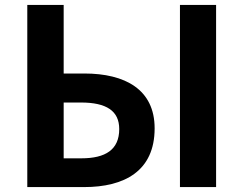

<svg xmlns="http://www.w3.org/2000/svg" viewBox="-20 -761 991 781"><path d="M91 0H322C486 0 609 -65 609 -239C609 -397 489 -462 323 -462H239V-741H91ZM239 -117V-344H309C413 -344 465 -310 465 -236C465 -152 409 -117 311 -117ZM712 0H859V-741H712Z"/></svg>

Font: Noto Sans TC
Style: Bold
Weight: 700
Designer: Ryoko NISHIZUKA 西塚涼子 (kana, bopomofo & ideographs); Paul D. Hunt (Latin, Greek & Cyrillic); Sandoll Communications 산돌커뮤니
Foundry: Adobe
Version: Version 2.004;hotconv 1.0.118;makeotfexe 2.5.65603